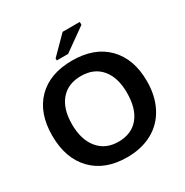

<svg xmlns="http://www.w3.org/2000/svg" viewBox="-199 -1048 1176 1220"><g transform="rotate(-30 389.0 -438.0)"><path d="M735.8 -347.2Q735.8 -239.7 693.4 -158.2Q650.9 -76.7 571.8 -33.4Q492.7 9.8 387.2 9.8Q225.1 9.8 133.1 -85.7Q41 -181.2 41 -347.2Q41 -512.7 132.8 -605.5Q224.6 -698.2 388.2 -698.2Q551.8 -698.2 643.8 -604.5Q735.8 -510.7 735.8 -347.2ZM588.9 -347.2Q588.9 -458.5 536.1 -521.7Q483.4 -585 388.2 -585Q291.5 -585 238.8 -522.2Q186 -459.5 186 -347.2Q186 -233.9 240 -168.7Q293.9 -103.5 387.2 -103.5Q483.9 -103.5 536.4 -167Q588.9 -230.5 588.9 -347.2ZM305.2 -747.1V-762.2L428.2 -886.2H554.2V-865.2L388.2 -747.1Z"/></g></svg>

Font: Arial
Style: Bold
Weight: 700
Designer: Steve Matteson
Foundry: Ascender Corporation
Version: Version 2.00.3